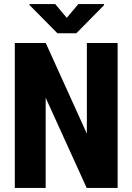

<svg xmlns="http://www.w3.org/2000/svg" viewBox="-20 -922 650 942"><path d="M557.1 -710.9V0H405.3L204.1 -442.4V0H52.7V-710.9H204.6L406.2 -266.1V-710.9ZM251 -901.9 307.6 -834.5 364.3 -901.9H490.2V-896.5L354.5 -758.8H261.7L124.5 -897.5V-901.9Z"/></svg>

Font: Roboto Condensed ExtraBold
Style: Regular
Weight: 800
Designer: Christian Robertson
Foundry: Google
Version: Version 3.008; 2023